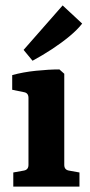

<svg xmlns="http://www.w3.org/2000/svg" viewBox="-20 -688 331 708"><path d="M217 -80Q217 -62 234 -59L273 -52V0H29V-52L68 -59Q85 -62 85 -80V-327Q85 -345 69 -348L25 -357V-411Q64 -422 112 -427Q160 -432 199 -432L217 -416ZM67 -504 211 -668 283 -601Q265 -578 236 -554Q207 -530 172 -507Q137 -484 100 -464Z"/></svg>

Font: Yrsa
Style: Regular
Weight: 400
Designer: Anna Giedrys (Yrsa+Rasa design), David Brezina (Yrsa art-direction, Rasa art-direction, design)
Foundry: Rosetta Type Foundry
Version: Version 2.004